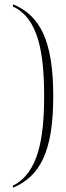

<svg xmlns="http://www.w3.org/2000/svg" viewBox="-20 -768 311 905"><path d="M41 107V117C170 63 231 -56 231 -315C231 -574 170 -695 41 -748V-737C162 -682 188 -514 188 -315C188 -117 161 47 41 107Z"/></svg>

Font: Noto Serif Display SemiCondensed ExtraLight
Style: Regular
Weight: 200
Width: 4
Designer: Monotype Design Team
Foundry: Monotype Imaging Inc.
Version: Version 2.009